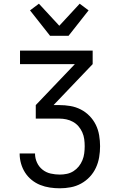

<svg xmlns="http://www.w3.org/2000/svg" viewBox="-20 -793 640 1036"><path d="M303 223Q276 223 249 219Q222 215 197 205Q172 195 151 178Q130 161 115.5 138.5Q101 116 93.5 89.5Q86 63 86 36V35H169V36Q169 61 179.5 84Q190 107 209.5 122.5Q229 138 253.5 143.5Q278 149 303 149Q322 149 341 145Q360 141 376.5 130.5Q393 120 405 105Q417 90 424.5 72Q432 54 434.5 34.5Q437 15 437 -4Q437 -23 434.5 -42Q432 -61 424 -79Q416 -97 403.5 -111.5Q391 -126 374 -135.5Q357 -145 338 -149Q319 -153 300 -153H173V-226L384 -447H88V-520H480V-447L269 -226H300Q330 -226 359.5 -221Q389 -216 415.5 -202.5Q442 -189 463 -167.5Q484 -146 497 -119.5Q510 -93 515 -63Q520 -33 520 -4Q520 26 515 55.5Q510 85 497.5 112Q485 139 464.5 161Q444 183 417.5 197.5Q391 212 361.5 217.5Q332 223 303 223ZM250 -600 142 -737 190 -773 300 -654 410 -773 458 -737 350 -600Z"/></svg>

Font: R Plex Mono
Style: Regular
Weight: 400
Monospace: yes
Designer: Belleve Invis
Foundry: Belleve Invis
Version: Version 31.8.0